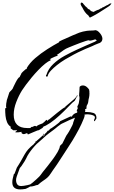

<svg xmlns="http://www.w3.org/2000/svg" viewBox="-20 -991 880 1483"><path d="M197 47Q193 47 193 43Q193 38 188 38Q181 38 176 42Q169 45 162 45Q158 45 151.5 41Q145 37 145 33Q145 33 147 31Q148 30 148 28Q148 27 147 27Q146 27 145 28H143L122 31Q117 31 111.5 31Q106 31 101 32L99 29Q101 29 101 27V24Q104 23 107 22Q110 21 112 18L110 15H81Q78 11 70 6Q61 1 61 -4Q61 -5 63 -7Q64 -8 64 -11Q44 -24 34.5 -47Q25 -70 22.5 -96.5Q20 -123 20 -146V-152Q20 -155 23 -156L25 -155L27 -157H29Q27 -163 27 -166V-175Q27 -190 32 -212Q32 -214 32.5 -216.5Q33 -219 34 -222Q34 -224 35 -225V-224L52 -277Q55 -281 58 -284Q61 -287 65 -291Q68 -294 71 -297.5Q74 -301 77 -305Q78 -308 84.5 -321.5Q91 -335 99.5 -352Q108 -369 117 -382Q126 -395 132 -396Q133 -400 135 -403.5Q137 -407 139 -411Q141 -415 143 -418.5Q145 -422 146 -426Q151 -432 157 -437.5Q163 -443 169 -448Q171 -449 178 -456L180 -457H182L185 -458L189 -460L185 -463Q209 -505 252 -542Q295 -579 344.5 -610.5Q394 -642 435 -664Q437 -669 438 -670Q438 -672 442 -673Q447 -675 452.5 -678Q458 -681 463 -683L484 -692Q518 -707 543 -718.5Q568 -730 593 -739Q618 -748 652 -753Q660 -754 669 -754.5Q678 -755 686 -755Q703 -755 719 -758Q731 -756 743 -744.5Q755 -733 763 -719Q771 -705 771 -693Q771 -672 755 -662Q749 -658 741 -656L726 -650Q718 -647 710.5 -643.5Q703 -640 695 -636Q687 -632 678.5 -629Q670 -626 662 -622Q643 -615 614 -601Q584 -588 550.5 -570Q517 -552 483 -532Q450 -512 421 -489Q393 -467 372.5 -445Q352 -423 348 -402Q345 -399 342 -399Q335 -399 335 -408Q335 -412 338 -412Q353 -460 391.5 -496.5Q430 -533 479.5 -560Q529 -587 573 -607Q608 -623 643 -638.5Q678 -654 713 -669L719 -673Q723 -675 724 -678H727L728 -681Q727 -682 725 -682Q723 -682 721 -683Q717 -684 718 -688Q710 -685 695.5 -681Q681 -677 673 -677Q668 -677 669 -680H667Q660 -680 641 -674Q622 -668 598 -659Q574 -650 550.5 -640.5Q527 -631 510 -624Q493 -617 490 -615Q472 -605 454 -591Q445 -584 436 -578Q427 -572 418 -566Q420 -566 423.5 -565Q427 -564 426 -561Q420 -560 405.5 -554Q391 -548 378 -541.5Q365 -535 363 -529Q364 -530 365 -530Q366 -530 367 -531Q368 -532 371 -532Q372 -532 372 -530Q372 -530 370 -524Q352 -518 327.5 -498Q303 -478 276.5 -450.5Q250 -423 225 -393Q200 -363 180.5 -336.5Q161 -310 150 -293Q125 -253 105.5 -202.5Q86 -152 86 -105Q86 -2 190 -2H204Q207 -2 210 -2Q213 -2 217 -3V-6Q223 -12 231 -12Q232 -12 232 -11H235Q237 -16 241 -16L250 -19L264 -14V-17Q269 -22 280.5 -27Q292 -32 298 -34Q299 -34 300 -34.5Q301 -35 303 -36Q307 -37 307 -37Q315 -42 322 -49Q329 -56 335 -62L344 -66L343 -58L349 -59V-60Q349 -63 352 -64L355 -67L359 -68Q364 -72 381.5 -86.5Q399 -101 420.5 -118.5Q442 -136 460.5 -149.5Q479 -163 486 -164L483 -166Q495 -177 515.5 -193.5Q536 -210 554 -226.5Q572 -243 574 -253H580Q580 -245 575 -247L558 -214L548 -205Q545 -203 542 -200.5Q539 -198 537 -196Q511 -169 476.5 -134.5Q442 -100 405 -69.5Q368 -39 334 -21Q329 -19 320 -15Q311 -11 309 -6L315 -7L276 17L277 14Q274 15 262.5 19.5Q251 24 236 30.5Q221 37 210 41.5Q199 46 197 47ZM135 472Q107 472 91 459Q75 446 75 417Q75 399 79 386L87 354L92 351L101 328L110 304Q116 293 124 282Q132 271 138 259Q158 224 169.5 203Q181 182 197 163.5Q213 145 244 120Q245 114 250 112Q252 111 253 110Q254 109 255 108L252 105Q252 103 255.5 102Q259 101 260 101V100L313 53Q313 52 315 46.5Q317 41 318 41H319Q319 53 315 62H318Q319 61 321 57Q323 53 323 52V47Q340 33 352 15L355 20L365 7V6Q367 6 379 -2Q391 -10 405.5 -20.5Q420 -31 431.5 -40.5Q443 -50 444 -54L445 -55L525 -92L535 -90Q538 -98 545 -105Q545 -106 546 -106H548V-108Q559 -117 573 -120Q574 -121 576 -123Q578 -125 578 -126Q578 -130 576 -130Q573 -130 573 -134Q573 -140 577 -147Q581 -152 581 -159V-161H580Q580 -160 578 -160Q577 -160 577 -162Q577 -171 583 -180Q587 -187 589 -196L592 -216Q593 -221 593.5 -225.5Q594 -230 594 -234Q594 -237 593.5 -241Q593 -245 592 -250L591 -247V-250Q591 -258 591.5 -267Q592 -276 593 -285Q594 -294 594 -303Q594 -312 595 -320Q604 -331 620 -331Q635 -331 648 -321Q661 -311 669 -298Q668 -297 668 -296Q668 -296 670 -290Q672 -286 670 -284Q671 -281 671 -270Q671 -254 668 -239Q663 -222 662 -207Q661 -195 656 -186Q653 -182 650.5 -176.5Q648 -171 648 -166V-158Q648 -152 646 -150Q644 -148 641 -149Q637 -149 637 -144Q637 -141 638 -140Q639 -138 639 -135Q639 -133 638 -130.5Q637 -128 636 -126H649Q678 -126 701.5 -118.5Q725 -111 725 -80Q725 -74 721 -70Q718 -67 716 -62Q714 -60 713 -58Q712 -55 709 -55Q706 -55 708 -57Q708 -58 706 -60Q706 -67 710 -72Q713 -78 713 -84Q713 -93 703 -98Q693 -103 680.5 -105.5Q668 -108 659 -108Q651 -108 644.5 -107.5Q638 -107 631 -105Q634 -102 634 -98L631 -86Q627 -77 627 -75Q611 -34 588.5 8.5Q566 51 540 94Q526 117 506.5 146.5Q487 176 468.5 205Q450 234 436 255Q429 266 421 278Q413 290 405 301Q397 312 389 323.5Q381 335 374 346Q359 370 344 382.5Q329 395 312 406Q295 417 273 437Q261 438 244 445Q227 450 212 450Q210 452 200.5 457Q191 462 182 466Q173 470 169 469Q153 472 135 472ZM144 446Q150 446 164.5 444Q179 442 194 438.5Q209 435 214 433Q219 430 232.5 419Q246 408 260 395Q274 382 280 376Q286 371 296 357.5Q306 344 311 337Q327 317 348.5 290.5Q370 264 390.5 235.5Q411 207 426 181Q441 155 443 136L460 119H461Q469 105 475 91Q481 77 489 63Q493 54 501 44Q504 39 507 34.5Q510 30 513 25Q516 19 524 5Q532 -9 538.5 -23Q545 -37 545 -41V-43Q549 -52 552 -63Q554 -68 555.5 -72.5Q557 -77 559 -82Q537 -73 516 -63.5Q495 -54 475 -44Q471 -42 467.5 -40.5Q464 -39 460 -37Q451 -33 445 -28Q435 -21 426 -14Q417 -7 408 1Q399 8 390 15Q381 22 371 29L351 44Q350 45 346.5 48Q343 51 342 51L343 50L268 117H267Q231 153 204 193Q197 203 191.5 213.5Q186 224 181 235Q176 245 169.5 255.5Q163 266 156 276Q151 284 145.5 292Q140 300 133 307Q129 319 122 337Q115 355 109.5 371.5Q104 388 104 399Q104 419 113 432.5Q122 446 144 446ZM677 -856 671 -857 668 -864H667L663 -871Q647 -883 636 -898.5Q625 -914 616 -933Q612 -939 608.5 -944.5Q605 -950 603 -957Q603 -966 604.5 -968Q606 -970 606 -970Q607 -970 607 -970.5Q607 -971 609 -971Q611 -970 613.5 -970Q616 -970 618 -968Q621 -967 623 -962Q625 -957 629 -956Q629 -956 629.5 -956Q630 -956 629 -955Q632 -952 638 -944.5Q644 -937 648 -937Q648 -937 647.5 -936Q647 -935 648 -935V-934Q653 -934 654.5 -929.5Q656 -925 660 -923Q663 -920 666.5 -919Q670 -918 674 -916Q676 -915 677 -912Q678 -909 681 -907L687 -904Q689 -904 689 -903L703 -899Q708 -902 714 -905Q720 -908 722 -909Q729 -913 734 -914Q739 -915 744 -917Q751 -921 755.5 -924.5Q760 -928 767 -928Q769 -928 769 -933Q773 -932 786 -939.5Q799 -947 803 -949Q803 -950 804 -950Q809 -950 816.5 -955.5Q824 -961 828 -963Q831 -964 833.5 -964Q836 -964 837 -965Q838 -966 840 -966V-965Q840 -964 838.5 -960.5Q837 -957 831 -951Q824 -944 815 -938.5Q806 -933 797 -927Q771 -910 745.5 -894Q720 -878 693 -864Q689 -863 685.5 -860.5Q682 -858 677 -856Z"/></svg>

Font: Water Brush
Style: Regular
Weight: 400
Designer: Robert E. Leuschke
Foundry: Robert E. Leuschke
Version: Version 1.010; ttfautohint (v1.8.4.7-5d5b)